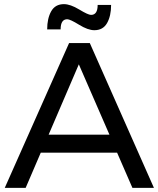

<svg xmlns="http://www.w3.org/2000/svg" viewBox="-20 -908 766 928"><path d="M305 -815Q273 -815 273 -766H208Q208 -819 227.5 -853.5Q247 -888 289 -888Q320 -888 363 -862Q406 -836 420 -836Q452 -836 452 -884H517Q517 -831 497.5 -796.5Q478 -762 436 -762Q405 -762 362 -788.5Q319 -815 305 -815ZM620 0 546 -170H177L104 0H3L314 -700H414L724 0ZM215 -257H509L361 -597Z"/></svg>

Font: Montserrat arm
Style: Regular
Weight: 400
Designer: Julieta Ulanovsky
Foundry: Julieta Ulanovsky
Version: Version 6.000;PS 006.000;hotconv 1.0.88;makeotf.lib2.5.64775